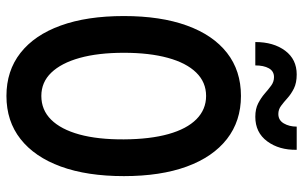

<svg xmlns="http://www.w3.org/2000/svg" viewBox="-194 -748 950 602"><g transform="rotate(90 281.0 -447.0)"><path d="M280.8 7.8Q202.1 7.8 146 -36.1Q89.8 -80.1 60.1 -162.4Q30.3 -244.6 30.3 -360.4Q30.3 -475.6 60.1 -557.9Q89.8 -640.1 145.8 -683.8Q201.7 -727.5 280.8 -727.5Q359.4 -727.5 415.8 -683.6Q472.2 -639.6 502.2 -557.6Q532.2 -475.6 532.2 -360.4Q532.2 -245.1 502.2 -162.8Q472.2 -80.6 416 -36.4Q359.9 7.8 280.8 7.8ZM280.8 -101.6Q324.7 -101.6 355.2 -132.3Q385.7 -163.1 401.6 -220.9Q417.5 -278.8 417 -360.4Q416.5 -442.4 400.4 -500Q384.3 -557.6 353.8 -587.9Q323.2 -618.2 280.8 -618.2Q237.8 -618.2 207.5 -587.2Q177.2 -556.2 161.4 -498.3Q145.5 -440.4 145.5 -360.4Q145.5 -279.8 161.6 -221.9Q177.7 -164.1 207.8 -132.8Q237.8 -101.6 280.8 -101.6ZM111.8 -772.5Q111.8 -829.6 138.9 -866Q166 -902.3 213.4 -902.3Q239.7 -902.3 257.3 -893.6Q274.9 -884.8 287.6 -873.3Q300.3 -861.8 311.8 -853.3Q323.2 -844.7 337.4 -844.7Q356.9 -844.7 366.9 -861.8Q377 -878.9 377 -902.3H449.7Q450.7 -847.2 423.1 -809.8Q395.5 -772.5 346.2 -772.5Q321.3 -772.5 304 -781.5Q286.6 -790.5 273.4 -802Q260.3 -813.5 248.3 -822.3Q236.3 -831.1 221.7 -831.1Q203.1 -831.1 194.1 -814.9Q185.1 -798.8 185.1 -772.5Z"/></g></svg>

Font: Reddit Mono SemiBold
Style: Regular
Weight: 600
Monospace: yes
Designer: Stephen Hutchings
Foundry: Reddit
Version: Version 1.014